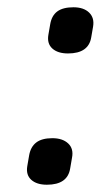

<svg xmlns="http://www.w3.org/2000/svg" viewBox="-20 -496 287 528"><path d="M109 12Q81 12 66 -1.5Q51 -15 55 -39L60 -68Q64 -92 79.5 -104Q95 -116 124 -116Q152 -116 167.5 -101.5Q183 -87 178 -62L173 -33Q166 12 109 12ZM167 -349Q139 -349 124 -362.5Q109 -376 113 -400L118 -429Q122 -453 137.5 -464.5Q153 -476 182 -476Q210 -476 225 -461.5Q240 -447 236 -423L231 -394Q224 -349 167 -349Z"/></svg>

Font: Sofia Sans Medium
Style: Italic
Weight: 500
Italic angle: -9°
Version: Version 4.101